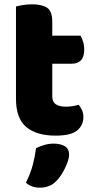

<svg xmlns="http://www.w3.org/2000/svg" viewBox="-20 -613 434 889"><path d="M222 -167Q222 -141 238.5 -130Q255 -119 285 -119Q300 -119 316 -121.5Q332 -124 344 -128Q353 -117 359.5 -103.5Q366 -90 366 -71Q366 -33 337.5 -9Q309 15 237 15Q149 15 101.5 -25Q54 -65 54 -155V-583Q65 -586 85.5 -589.5Q106 -593 129 -593Q173 -593 197.5 -577.5Q222 -562 222 -512V-448H353Q359 -437 364.5 -420.5Q370 -404 370 -384Q370 -349 354.5 -333.5Q339 -318 313 -318H222ZM243 223Q226 241 206.5 248.5Q187 256 164 256Q126 256 100 233Q121 191 131.5 151.5Q142 112 147 73Q163 65 184.5 58.5Q206 52 228 52Q260 52 280 64Q300 76 300 104Q300 116 294.5 132.5Q289 149 281 165.5Q273 182 263 197.5Q253 213 243 223Z"/></svg>

Font: Baloo Bhaina
Style: Regular
Weight: 400
Designer: Manish Minz, Shuchita Grover and Ek Type
Foundry: Ek Type
Version: Version 1.443;PS 1.000;hotconv 16.6.51;makeotf.lib2.5.65220;